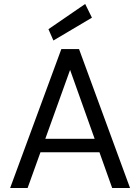

<svg xmlns="http://www.w3.org/2000/svg" viewBox="-20 -947 705 967"><path d="M31 0 289 -700H378L635 0H545L333 -595L119 0ZM149 -180 173 -248H490L514 -180ZM249 -743 224 -800 409 -927 443 -858Z"/></svg>

Font: DM Sans 11pt
Style: Regular
Weight: 400
Version: Version 4.004;gftools[0.9.30]